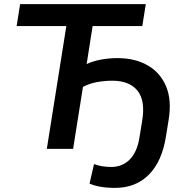

<svg xmlns="http://www.w3.org/2000/svg" viewBox="-20 -725 910 935"><path d="M540 190Q501 190 469.5 184.5Q438 179 416 169L438 74Q474 88 522 88Q576 88 612 51.5Q648 15 659 -55L672 -134Q689 -235 649.5 -283.5Q610 -332 527 -332Q491 -332 454 -325.5Q417 -319 384 -302L336 0H208L303 -598H61L78 -705H690L673 -598H431L402 -413Q431 -427 470.5 -434.5Q510 -442 552 -442Q638 -442 699.5 -406.5Q761 -371 789 -304Q817 -237 801 -140L788 -60Q769 61 705 125.5Q641 190 540 190Z"/></svg>

Font: Nunito Sans
Style: Bold Italic
Weight: 700
Italic angle: -9°
Designer: Vernon Adams
Foundry: Vernon Adams
Version: Version 3.006; ttfautohint (v1.8.3)